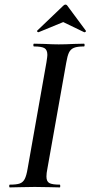

<svg xmlns="http://www.w3.org/2000/svg" viewBox="-20 -815 394 835"><path d="M23 -12Q52 -12 66 -17Q80 -22 87.5 -36.5Q95 -51 100 -81L182 -544Q186 -570 186 -576Q186 -598 173.5 -605.5Q161 -613 128 -613Q125 -613 125 -619Q125 -625 128 -625L173 -624Q211 -622 235 -622Q265 -622 303 -624L345 -625Q348 -625 348 -619Q348 -613 345 -613Q316 -613 301.5 -607Q287 -601 280 -586.5Q273 -572 268 -542L186 -81Q182 -62 182 -47Q182 -26 194.5 -19Q207 -12 240 -12Q242 -12 242 -6Q242 0 240 0Q213 0 197 -1L131 -2L69 -1Q52 0 23 0Q20 0 20 -6Q20 -12 23 -12ZM147 -675Q144 -675 142 -677.5Q140 -680 142 -682L255 -790Q260 -795 264 -795Q270 -795 273 -790L353 -682L354 -680Q354 -678 351 -676Q348 -674 346 -675L255 -719L148 -675Z"/></svg>

Font: Cormorant Garamond SemiBold
Style: Italic
Weight: 600
Italic angle: -10°
Designer: Christian Thalmann (Catharsis Fonts)
Foundry: Catharsis Fonts
Version: Version 4.000